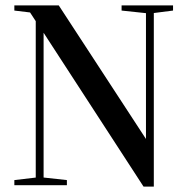

<svg xmlns="http://www.w3.org/2000/svg" viewBox="-20 -684 693 709"><path d="M33 0V-19L118 -29H136L227 -19V0ZM112 0V-649H141V-332V0ZM429 -645V-664H619V-645L541 -635H523ZM510 5 141 -563H140L91 -638L33 -645V-664H197L530 -154H519V-332V-664H548V5Z"/></svg>

Font: Source Serif 4 60pt SemiBold
Style: Regular
Weight: 600
Version: Version 4.004;hotconv 1.0.116;makeotfexe 2.5.65601